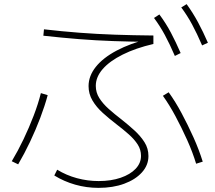

<svg xmlns="http://www.w3.org/2000/svg" viewBox="-20 -875 1040 930"><path d="M457 35Q399 35 344.5 19.5Q290 4 243 -25L257 -53Q301 -26 352.5 -12Q404 2 458 2Q518 2 564.5 -14Q611 -30 637 -57.5Q663 -85 663 -120Q663 -150 647 -175Q631 -200 604 -224Q577 -248 543 -274Q509 -300 478 -328Q447 -356 428 -388Q409 -420 409 -458Q409 -507 444 -551Q479 -595 545 -630Q611 -665 702 -688L715 -672Q614 -673 529 -676Q444 -679 362.5 -685.5Q281 -692 190 -702L193 -733Q280 -723 364.5 -716.5Q449 -710 537 -707Q625 -704 723 -703V-662Q637 -642 574 -610.5Q511 -579 477.5 -540.5Q444 -502 444 -459Q444 -427 461 -400Q478 -373 506.5 -347.5Q535 -322 569 -296Q602 -270 631.5 -243Q661 -216 680 -186Q699 -156 699 -119Q699 -75 667.5 -40Q636 -5 581.5 15Q527 35 457 35ZM37 -94Q67 -144 94 -200.5Q121 -257 143 -314.5Q165 -372 178 -424L211 -414Q197 -362 175 -304Q153 -246 125.5 -188Q98 -130 68 -79ZM930 -82Q913 -138 886.5 -197Q860 -256 830 -312Q800 -368 769 -411L797 -428Q829 -384 859.5 -327Q890 -270 917 -210Q944 -150 962 -92ZM827 -604Q802 -662 778.5 -705.5Q755 -749 726 -788L752 -805Q784 -762 808 -716.5Q832 -671 855 -618ZM959 -655Q934 -713 910.5 -756.5Q887 -800 858 -839L884 -855Q915 -812 939.5 -766.5Q964 -721 987 -668Z"/></svg>

Font: M PLUS 2 ExtraLight
Style: Regular
Weight: 250
Designer: Coji Morishita
Foundry: UNDERFOREST DESIGN
Version: Version 1.001